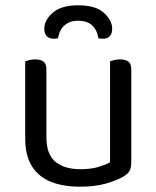

<svg xmlns="http://www.w3.org/2000/svg" viewBox="-20 -691 590 724"><path d="M75 -169V-260H155V-173Q155 -109 189 -81Q223 -53 283 -53Q323 -53 351 -61.5Q379 -70 395 -79V-260H475V-82Q475 -61 469.5 -48.5Q464 -36 443 -24Q421 -11 380 1Q339 13 282 13Q216 13 169.5 -6.5Q123 -26 99 -66.5Q75 -107 75 -169ZM475 -208H395V-460Q400 -462 410.5 -464.5Q421 -467 432 -467Q454 -467 464.5 -458.5Q475 -450 475 -430ZM155 -208H75V-460Q80 -462 90.5 -464.5Q101 -467 113 -467Q134 -467 144.5 -458.5Q155 -450 155 -430ZM275 -613Q244 -613 224 -596Q204 -579 199 -547Q195 -546 191 -545.5Q187 -545 182 -545Q166 -545 156.5 -554.5Q147 -564 147 -583Q147 -615 179 -643Q211 -671 275 -671Q341 -671 372 -642.5Q403 -614 403 -583Q403 -564 394 -554.5Q385 -545 368 -545Q363 -545 358.5 -545.5Q354 -546 351 -547Q346 -579 326.5 -596Q307 -613 275 -613Z"/></svg>

Font: Baloo Tammudu 2
Style: Regular
Weight: 400
Designer: Maithili Shingre, Omkar Shende and Ek Type
Foundry: Ek Type
Version: Version 1.700